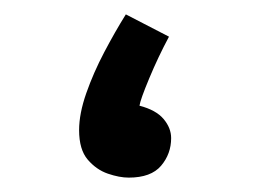

<svg xmlns="http://www.w3.org/2000/svg" viewBox="-20 -243 368 267"><path d="M159 4Q146 4 130 -1.5Q114 -7 102 -21Q90 -35 90 -62Q90 -85 100 -113.5Q110 -142 125 -170.5Q140 -199 155 -223L215 -192Q200 -164 187.5 -134Q175 -104 174 -96Q197 -90 207.5 -77.5Q218 -65 218 -51Q218 -29 204 -12.5Q190 4 159 4Z"/></svg>

Font: Noto IKEA Arabic
Style: Regular
Weight: 400
Designer: Monotype Design Team
Foundry: Monotype Imaging Inc.
Version: Version 1.200